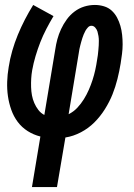

<svg xmlns="http://www.w3.org/2000/svg" viewBox="-20 -550 540 775"><path d="M109 205 143 1Q115 -6 91.5 -21Q68 -36 51.5 -58Q35 -80 25.5 -107Q16 -134 12 -162Q8 -190 9 -220Q10 -250 15 -279Q20 -312 29.5 -345Q39 -378 52 -409.5Q65 -441 80.5 -471Q96 -501 114 -530L196 -485Q181 -460 167 -433Q153 -406 142.5 -379Q132 -352 123.5 -323.5Q115 -295 110 -267Q107 -250 106 -233Q105 -216 105.5 -198.5Q106 -181 109 -165Q112 -149 118.5 -134Q125 -119 135 -106Q145 -93 159 -86L203 -350Q206 -371 211.5 -391.5Q217 -412 226.5 -432.5Q236 -453 249.5 -471.5Q263 -490 281 -503.5Q299 -517 320 -523.5Q341 -530 363 -530Q382 -530 400 -524.5Q418 -519 431 -507Q444 -495 452.5 -479Q461 -463 466 -445.5Q471 -428 473 -409Q475 -390 475 -371Q475 -352 472.5 -332.5Q470 -313 467 -294Q462 -263 454 -231Q446 -199 434 -169Q422 -139 403.5 -109.5Q385 -80 361 -56Q337 -32 306.5 -16Q276 0 244 5L210 205ZM257 -89Q277 -99 292 -115Q307 -131 318.5 -149.5Q330 -168 338.5 -187.5Q347 -207 353.5 -227Q360 -247 364.5 -267.5Q369 -288 372 -309Q374 -318 375 -328Q376 -338 377 -347.5Q378 -357 378.5 -366.5Q379 -376 379 -385.5Q379 -395 377.5 -404.5Q376 -414 373.5 -422.5Q371 -431 364.5 -438.5Q358 -446 349 -446Q341 -446 335 -439.5Q329 -433 325 -426Q321 -419 318 -411.5Q315 -404 312.5 -396.5Q310 -389 308 -381.5Q306 -374 304 -366.5Q302 -359 300.5 -351.5Q299 -344 298 -336Z"/></svg>

Font: Iosevka Slab Semibold Oblique
Style: Regular
Weight: 600
Italic angle: -9°
Monospace: yes
Designer: Belleve Invis
Foundry: Belleve Invis
Version: Version 11.1.1; ttfautohint (v1.8.3)